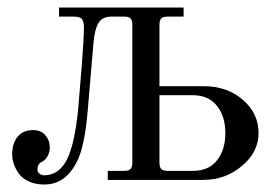

<svg xmlns="http://www.w3.org/2000/svg" viewBox="-20 -476 734 508"><path d="M401.9 -248H518.1Q581.1 -248 622.6 -211.9Q664.1 -175.8 664.1 -124Q664.1 -73.7 620.1 -36.9Q576.2 0 518.1 0H265.1V-23.9H308.1Q320.3 -23.9 325.2 -28.8Q330.1 -33.7 330.1 -45.9V-410.2Q330.1 -422.4 325.4 -427.2Q320.8 -432.1 308.1 -432.1H274.9Q250.5 -432.1 240.2 -414.6Q230 -397 227.1 -359.9L211.9 -181.2Q207 -121.1 195.6 -80.1Q184.1 -39.1 159.2 -13.4Q134.3 12.2 97.2 12.2Q73.2 12.2 55.4 3.7Q37.6 -4.9 28.8 -18.1Q20 -31.2 16.1 -43.5Q12.2 -55.7 12.2 -66.9Q12.2 -96.7 26.6 -114.3Q41 -131.8 67.9 -131.8Q88.4 -131.8 100.1 -118.2Q111.8 -104.5 111.8 -85.9Q111.8 -73.2 105.7 -62.5Q99.6 -51.8 90.8 -47.9Q79.1 -42.5 79.1 -26.9Q79.1 -20.5 84.7 -16.4Q90.3 -12.2 96.2 -12.2Q135.7 -12.2 156.7 -53.2Q177.7 -94.2 187 -189L195.8 -295.9Q202.1 -375.5 202.1 -403.8Q202.1 -418.5 197 -425.3Q191.9 -432.1 173.8 -432.1H136.2V-456.1H465.8V-432.1H423.8Q411.6 -432.1 406.7 -427.2Q401.9 -422.4 401.9 -410.2ZM401.9 -224.1V-45.9Q401.9 -33.7 406.7 -28.8Q411.6 -23.9 423.8 -23.9H490.2Q532.2 -23.9 554.2 -51.8Q576.2 -79.6 576.2 -124Q576.2 -168 554 -196Q531.7 -224.1 490.2 -224.1Z"/></svg>

Font: Flanker Steampunk
Style: Regular
Weight: 400
Designer: Alexey Kryukov, Leonardo Di Lena
Foundry: Alexey Kryukov, Leonardo Di Lena
Version: 1.210